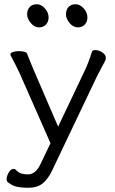

<svg xmlns="http://www.w3.org/2000/svg" viewBox="-20 -721 540 905"><path d="M347 -592Q325 -592 308 -612.5Q291 -633 291 -653Q291 -675 303 -688Q315 -701 337 -701Q357 -701 374.5 -681.5Q392 -662 392 -639Q392 -618 379.5 -605Q367 -592 347 -592ZM164 -592Q142 -592 125 -612.5Q108 -633 108 -653Q108 -675 120 -688Q132 -701 154 -701Q174 -701 191.5 -681.5Q209 -662 209 -639Q209 -618 196.5 -605Q184 -592 164 -592ZM106 164Q87 164 63 160Q39 156 16 137Q11 132 11 124Q11 110 21 92.5Q31 75 44 75Q51 75 57 82Q70 95 85 98Q100 101 113 101Q129 101 144.5 89Q160 77 174 46L218 -46L72 -377Q65 -392 52.5 -417Q40 -442 31 -458Q29 -462 29 -464Q29 -472 41.5 -476Q54 -480 69 -480Q83 -480 94.5 -477Q106 -474 108 -467Q115 -449 122.5 -430.5Q130 -412 138 -393L254 -124L377 -383Q387 -403 396.5 -428Q406 -453 413 -476Q416 -485 430 -485Q445 -485 462 -474Q479 -463 479 -447Q479 -441 476 -435Q468 -420 457 -399.5Q446 -379 437 -361L226 82Q206 124 180.5 144Q155 164 116 164Z"/></svg>

Font: Moon Stars Kai T
Style: Regular
Weight: 400
Designer: GuiWonder
Version: Version 1.101